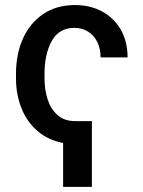

<svg xmlns="http://www.w3.org/2000/svg" viewBox="-20 -557 564 756"><path d="M341.8 178.7H228.5V5.9Q169.9 -4.9 127.9 -41Q85.9 -77.1 64.5 -131.1Q43 -185.1 43 -248V-266.6Q43 -343.8 70.3 -405Q97.7 -466.3 150.1 -501.7Q202.6 -537.1 275.4 -537.1Q335.4 -537.1 382.6 -511.5Q429.7 -485.8 456.1 -439.2Q482.4 -392.6 482.4 -331.1H376Q376 -365.2 363 -391.6Q350.1 -418 326.7 -432.6Q303.2 -447.3 272.5 -447.3Q212.9 -447.3 184.1 -396Q155.3 -344.7 155.3 -266.6V-248Q155.3 -203.6 167.5 -165.8Q179.7 -127.9 206.5 -104Q233.4 -80.1 275.4 -80.1H341.8Z"/></svg>

Font: Pretendard GOV Medium
Style: Regular
Weight: 500
Designer: Base glyphs from Inter by Rasmus Andersson; Hangeul glyphs from Noto Sans CJK(Source Han Sans) by Jang Soo-young and Kan
Foundry: Kil Hyung-jin
Version: Version 1.309